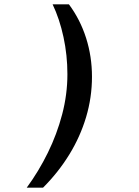

<svg xmlns="http://www.w3.org/2000/svg" viewBox="-20 -706 640 883"><path d="M297 -686Q349 -616 376 -531Q403 -446 403 -353Q403 -258 376 -167.5Q349 -77 298.5 5Q248 87 178 157H103Q158 82 200 -3.5Q242 -89 266 -180.5Q290 -272 290 -365Q290 -452 272 -535.5Q254 -619 222 -686Z"/></svg>

Font: Chivo Mono SemiBold
Style: Italic
Weight: 600
Italic angle: -8.05°
Monospace: yes
Version: Version 1.008